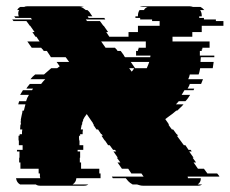

<svg xmlns="http://www.w3.org/2000/svg" viewBox="-20 -591 731 611"><path d="M592 -474H529V-459H647V-439H624V-434H622V-429H616V-414H662V-409H619Q619 -405 618.5 -401.5Q618 -398 618 -394H660L657 -374H617Q616 -369 615 -364Q614 -359 612 -354H584Q583 -350 582 -346.5Q581 -343 579 -339H626L620 -324H584Q583 -320 581 -316.5Q579 -313 577 -309H598Q596 -305 596 -304H567L558 -289H585Q582 -284 578.5 -279Q575 -274 570 -269H549L540 -259H564Q560 -254 554.5 -249Q549 -244 544 -239H541L529 -229Q524 -225 518 -221Q512 -217 506 -212L508 -209L515 -199L518 -194H516L527 -179H531L542 -164H543L547 -159H543L565 -129H570L580 -114H587L590 -109H582L596 -89H593L604 -74H596L610 -54H629L640 -39H671L676 -33Q678 -31 678 -29H577Q578 -27 578 -24H619V-22Q619 -11 609 -4H623Q618 0 610 0H435Q429 0 424.5 -1.5Q420 -3 416 -4H402Q393 -9 388 -14.5Q383 -20 381 -23L380 -24H339L336 -29H437L430 -39H398L388 -54H368L354 -74H363L352 -89H355L341 -109H350L346 -114H340L329 -129H324L314 -144H313L303 -159H307L304 -164H302L292 -179H287L277 -194H279L275 -199H276L269 -209L256 -228Q248 -218 244 -209H245L241 -199H242Q242 -198 241.5 -197Q241 -196 241 -194H240L237 -179H244Q243 -175 243 -171.5Q243 -168 243 -164H235V-159H232Q231 -155 231.5 -151Q232 -147 232 -144H233V-129H245V-114H227V-109H235V-89H234V-74H238V-54H296V-39H300V-24H223Q222 -11 211 -4H261Q256 0 247 0H108Q99 0 94 -4H44Q33 -10 31 -24H108Q108 -26 107.5 -27Q107 -28 107 -29V-39H103V-54H45V-74H41V-89H42V-109H34V-114H52V-129H40V-144H39V-159H42Q42 -162 43 -164H50Q50 -168 50 -171.5Q50 -175 51 -179H44Q44 -183 44.5 -186.5Q45 -190 45 -194H46Q46 -197 47 -199H46Q46 -201 46 -204Q46 -207 47 -209H46Q47 -214 48 -219.5Q49 -225 50 -229Q51 -231 51 -234Q51 -237 52 -239H56Q57 -244 58.5 -249.5Q60 -255 61 -259H38L41 -269H63Q66 -280 72 -289H44L53 -304H82L85 -309H64Q66 -313 69 -316.5Q72 -320 75 -324H111Q114 -328 117 -331.5Q120 -335 124 -339H77Q83 -347 92 -354H120L143 -374H162L170 -380L160 -394H200L189 -409H142L139 -414L129 -429H119L116 -434H115L111 -439H81L67 -459H106L96 -474H93L83 -489H90L76 -509H75L64 -524H23L19 -529H82L78 -534H29L26 -538L25 -539H40Q38 -542 38 -549Q38 -555 41 -559H35Q38 -566 45 -569H57Q61 -571 66 -571H233Q239 -571 247 -569H236Q241 -568 245 -565Q249 -562 253 -559H258Q263 -555 265.5 -551.5Q268 -548 269 -546L274 -539H259L262 -534H312L315 -529H253L257 -524H298L309 -509H310L324 -489H318L328 -474H389V-489H419V-509H488V-524H464V-529H426V-534H411V-539H419V-542Q419 -551 424 -559H438Q442 -566 450 -569H425Q431 -571 435 -571H584Q588 -571 594 -569H618Q624 -566 630 -559H617Q622 -551 622 -542V-539H614V-534H629V-529H667V-524H691V-509H622V-489H592ZM444 -439V-459H302L316 -439H346L350 -434H351L354 -429H364L375 -414H374L378 -409H458Q458 -411 458.5 -412Q459 -413 459 -414H413V-429H419V-434H421V-439ZM447 -374Q452 -385 455 -394H396L410 -374ZM391 -374 399 -363Q404 -368 407 -374Z"/></svg>

Font: Rubik Glitch
Style: Regular
Weight: 400
Designer: Hubert and Fischer, NaN
Foundry: Hubert and Fischer, NaN
Version: Version 2.200